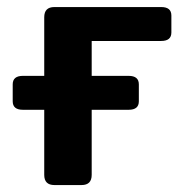

<svg xmlns="http://www.w3.org/2000/svg" viewBox="-20 -533 531 553"><path d="M45.9 -216.8Q16.6 -216.8 16.6 -241.2V-290Q16.6 -314.5 45.9 -314.5H107.4V-483.4Q107.4 -512.7 136.7 -512.7H444.3Q473.6 -512.7 473.6 -488.3V-439.5Q473.6 -415 444.3 -415H244.1V-314.5H350.6Q379.9 -314.5 379.9 -290V-241.2Q379.9 -216.8 350.6 -216.8H244.1V-29.3Q244.1 0 214.8 0H136.7Q107.4 0 107.4 -29.3V-216.8Z"/></svg>

Font: Istok Web
Style: Bold
Weight: 700
Designer: Andrey V. Panov
Foundry: Andrey V. Panov
Version: Version 1.0.2g